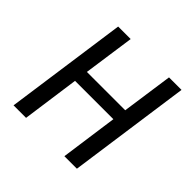

<svg xmlns="http://www.w3.org/2000/svg" viewBox="-173 -855 1020 1020"><g transform="rotate(45 337.0 -344.5)"><path d="M156 0H62L159 -689H253L212 -401H500L541 -689H635L538 0H444L489 -323H201Z"/></g></svg>

Font: Fira Sans Variable
Style: Italic
Weight: 397
Italic angle: -8°
Designer: Carrois Corporate & Edenspiekermann AG
Foundry: Carrois Corporate GbR & Edenspiekermann AG
Version: Version 4.202